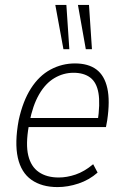

<svg xmlns="http://www.w3.org/2000/svg" viewBox="-20 -753 505 781"><path d="M214 8Q150 8 108 -21.5Q66 -51 52.5 -111.5Q39 -172 56 -264Q73 -342 106 -393.5Q139 -445 185.5 -470Q232 -495 285 -495Q339 -495 372 -470.5Q405 -446 416.5 -394.5Q428 -343 416 -263L411 -236H82L88 -273H395L377 -257Q388 -331 380.5 -374.5Q373 -418 347 -437.5Q321 -457 279 -457Q238 -457 201.5 -435.5Q165 -414 139 -369Q113 -324 100 -256L97 -240Q84 -166 95 -120.5Q106 -75 138 -53Q170 -31 219 -31Q252 -31 287.5 -43Q323 -55 359 -85L377 -51Q343 -21 299.5 -6.5Q256 8 214 8ZM329 -553 297 -733H342L354 -553ZM238 -553 205 -733H250L262 -553Z"/></svg>

Font: Nunito Sans 10pt Condensed ExtraLight
Style: Italic
Weight: 250
Width: 3
Italic angle: -9°
Designer: Vernon Adams
Foundry: Vernon Adams
Version: Version 3.101;gftools[0.9.27]